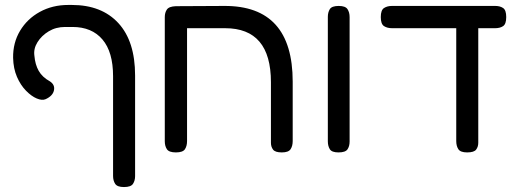

<svg xmlns="http://www.w3.org/2000/svg" viewBox="-20 -606 2121 776"><path d="M481 150Q454 150 445.5 137Q437 124 437 105V-298Q437 -396 394 -446.5Q351 -497 273 -497H243Q206 -497 177 -479.5Q148 -462 131.5 -435.5Q115 -409 119 -381Q122 -345 136.5 -319.5Q151 -294 182 -277Q203 -263 198 -240.5Q193 -218 164 -205Q150 -199 128.5 -208Q107 -217 85 -239.5Q63 -262 48.5 -295.5Q34 -329 33 -372Q32 -433 61 -481.5Q90 -530 141 -558Q192 -586 256 -586H270Q391 -586 458.5 -512.5Q526 -439 526 -301V106Q526 124 517.5 137Q509 150 481 150Z M691 10Q663 10 654.5 -3Q646 -16 646 -35V-537Q646 -555 654.5 -567.5Q663 -580 691 -581L887 -582Q1163 -583 1163 -276V-36Q1163 -16 1154.5 -3Q1146 10 1119 10Q1092 10 1083.5 -1.5Q1075 -13 1075 -29V-274Q1075 -492 890 -492H736V-36Q736 -16 727.5 -3Q719 10 691 10Z M1348 10Q1321 10 1313 -3Q1305 -16 1305 -35V-538Q1305 -556 1313 -569Q1321 -582 1349 -582Q1376 -582 1384.5 -569Q1393 -556 1393 -537V-34Q1393 -15 1384.5 -2.5Q1376 10 1348 10Z M1868 10Q1841 10 1832.5 -3Q1824 -16 1824 -36V-492H1565Q1545 -492 1532 -500.5Q1519 -509 1519 -537Q1519 -565 1532 -573.5Q1545 -582 1564 -582H1982Q2001 -582 2013.5 -573.5Q2026 -565 2026 -537Q2026 -509 2013.5 -500.5Q2001 -492 1981 -492H1913V-29Q1913 -13 1904.5 -1.5Q1896 10 1868 10Z"/></svg>

Font: Fredoka
Style: Regular
Weight: 400
Designer: Ben Nathan
Foundry: Milena B. Brandão, Ben Nathan
Version: Version 2.001